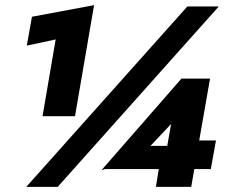

<svg xmlns="http://www.w3.org/2000/svg" viewBox="-20 -725 878 745"><path d="M84 -548 196 -572 145 -274H271L345 -705L104 -660ZM707 -700 82 0H204L829 -700ZM798 -69 818 -180H753L795 -420H684L374 -65L388 -69H596L585 0H722L734 -69ZM644 -244 629 -159H564Z"/></svg>

Font: Jost* Black
Style: Italic
Weight: 900
Italic angle: -10°
Version: Version 3.7